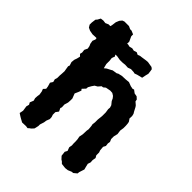

<svg xmlns="http://www.w3.org/2000/svg" viewBox="-216 -828 959 959"><g transform="rotate(45 263.5 -348.5)"><path d="M96 6 76 -5 66 -11 54 -19 58 -39 54 -66 58 -81 52 -92 60 -112 56 -126 57 -141 59 -154 56 -173 51 -186 62 -198 60 -212 54 -233 63 -247 59 -262 63 -276V-292L64 -305L65 -325L63 -336L60 -355L63 -363L57 -382L59 -400L64 -414L68 -431L58 -441L61 -453L59 -470L67 -487L64 -502L59 -513L56 -531L62 -546L61 -555H54L33 -554L12 -558L-3 -565L-11 -578V-593L-8 -616L-1 -624L7 -639L23 -641L39 -639L55 -646H67L68 -647L70 -656L73 -679L80 -696L90 -708L101 -712H133L148 -705H158L177 -697V-684L189 -658V-646L188 -643L194 -644L208 -641L223 -645L237 -642L253 -647L265 -641L279 -646L288 -647L315 -651L327 -652L357 -647L366 -640L368 -628L370 -612L366 -596L362 -576L334 -569L320 -564L312 -566L292 -567L276 -561L256 -562L248 -561L237 -560H220L197 -564L185 -563L191 -555L185 -538L187 -522V-498L190 -486L193 -474L204 -483L225 -494L232 -498L257 -502L263 -506L284 -511L309 -512L331 -514L352 -506L368 -503L375 -506L391 -494L408 -491L420 -480L422 -469L437 -456L442 -449L453 -428L459 -418L462 -405L461 -388L471 -373L473 -362L474 -348V-332L471 -312L474 -290L469 -269V-250L475 -236L473 -223L475 -207L468 -194L470 -171L474 -160V-140L481 -128L478 -110L479 -95L474 -80L478 -63L482 -48L473 -20L472 -10L455 4L445 5L426 13L409 15L383 12L374 3L366 -2L353 -16L350 -41L357 -54L350 -73L353 -89L352 -100V-117L351 -131L348 -146L352 -166L353 -193L355 -205L353 -227L351 -236L353 -252V-272L356 -299V-310V-325L353 -345L354 -357L350 -370L337 -386L331 -399L323 -409L310 -417L295 -418L269 -413L258 -404L249 -403L236 -388L222 -380L213 -367L204 -351L203 -340L187 -323L193 -316L187 -300L179 -282L189 -256V-243L188 -227L182 -207L183 -188L180 -180L188 -163L177 -148V-130L181 -118L182 -104L175 -86L173 -72L166 -50V-39L161 -17L149 -4L144 -1L135 7L123 5Z"/></g></svg>

Font: Winky Rough Medium
Style: Regular
Weight: 500
Designer: Simon Atzbach
Foundry: typofactur
Version: Version 1.206; ttfautohint (v1.8.4.7-5d5b)